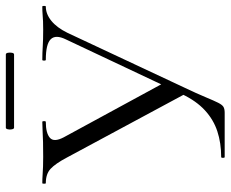

<svg xmlns="http://www.w3.org/2000/svg" viewBox="-86 -704 790 658"><g transform="rotate(-90 309.0 -375.0)"><path d="M502.8 -543.8Q520.2 -579.2 503.6 -596.1Q487 -613 433 -613Q430.2 -613 430.2 -619Q430.2 -625 433 -625Q456.6 -625 479 -623.5Q501.4 -622 536.4 -622Q553.4 -622 565.1 -622.5Q576.8 -623 588.3 -624Q599.8 -625 615.6 -625Q617.8 -625 617.8 -619Q617.8 -613 615.6 -613Q590 -613 566.6 -594Q543.2 -575 525.6 -539L339.6 -142Q316.8 -94 304.9 -65.3Q293 -36.6 285.9 -22.5Q278.8 -8.4 271.7 -4.2Q264.6 0 251.4 0H99.8Q97 0 97 -6Q97 -12 99.8 -12Q148 -12 188.1 -25.2Q228.2 -38.4 260.3 -68.1Q292.4 -97.8 315.4 -146.4ZM319.6 -129 97.4 -542Q77.2 -580 59.6 -596.5Q42 -613 10.4 -613Q8.4 -613 8.4 -619Q8.4 -625 10.4 -625Q25 -625 38.6 -624Q52.2 -623 67.6 -622.5Q83 -622 101 -622Q129.6 -622 151.1 -622.5Q172.6 -623 189.1 -624Q205.6 -625 220.2 -625Q223 -625 223 -619Q223 -613 220.2 -613Q182 -613 165.9 -599.2Q149.8 -585.4 167.2 -552L358.2 -200.6ZM200.2 -721.8Q196.6 -721.8 194.9 -728.9Q193.2 -736 194.9 -743Q196.6 -750 200.2 -750H451.2Q455.8 -750 457.1 -743Q458.4 -736 457.1 -728.9Q455.8 -721.8 451.2 -721.8Z"/></g></svg>

Font: Cormorant Infant Light
Style: Regular
Weight: 300
Designer: Christian Thalmann (Catharsis Fonts)
Foundry: Catharsis Fonts
Version: Version 4.001